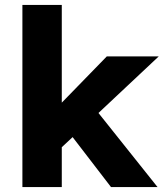

<svg xmlns="http://www.w3.org/2000/svg" viewBox="-20 -760 666 780"><path d="M71 0V-740H231V-343L414 -531H625L380 -301L620 0H431L275 -203L231 -162V0Z"/></svg>

Font: Lexend
Style: Bold
Weight: 700
Designer: Bonnie Shaver-Troup, Thomas Jockin
Foundry: Lexend
Version: Version 1.007; ttfautohint (v1.8.3)